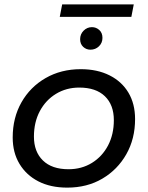

<svg xmlns="http://www.w3.org/2000/svg" viewBox="-20 -851 675 877"><path d="M287 6Q211 6 155.5 -22.5Q100 -51 69 -102.5Q38 -154 38 -223Q38 -313 78 -383.5Q118 -454 188.5 -494.5Q259 -535 349 -535Q424 -535 480 -507Q536 -479 566.5 -428Q597 -377 597 -307Q597 -217 557 -146.5Q517 -76 447.5 -35Q378 6 287 6ZM293 -78Q353 -78 400 -107Q447 -136 473.5 -186.5Q500 -237 500 -302Q500 -372 459 -411.5Q418 -451 342 -451Q283 -451 236 -422.5Q189 -394 162 -343.5Q135 -293 135 -227Q135 -158 176 -118Q217 -78 293 -78ZM393 -624Q374 -624 360 -637Q346 -650 346 -672Q346 -695 362 -711Q378 -727 400 -727Q419 -727 433.5 -714Q448 -701 448 -678Q448 -655 432 -639.5Q416 -624 393 -624ZM253 -774 264 -831H591L580 -774Z"/></svg>

Font: MOST Montserrat Medium
Style: Italic
Weight: 500
Italic angle: -11.3°
Designer: Julieta Ulanovsky
Foundry: Julieta Ulanovsky
Version: Version 8.000;March 11, 2024;FontCreator 15.0.0.2926 64-bit